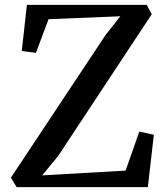

<svg xmlns="http://www.w3.org/2000/svg" viewBox="-20 -765 682 785"><path d="M48 0 24.5 -38.5 412 -622.5 472 -698.5 178.5 -686.5 127 -549 69 -556.5 90 -745H580L600.5 -707L217.5 -127L152.5 -48L493.5 -67.5L549.5 -227L609 -214L584.5 0Z"/></svg>

Font: Merriweather 48pt Medium
Style: Regular
Weight: 500
Version: Version 2.100